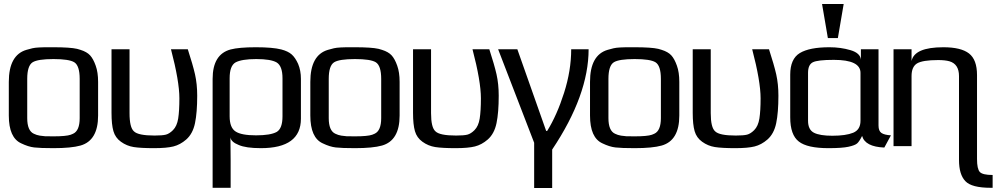

<svg xmlns="http://www.w3.org/2000/svg" viewBox="-20 -730 4978 959"><path d="M470 -321V-153Q470 -28 382 -3Q336 10 247 10Q181 10 151 6.5Q121 3 86 -14Q24 -42 24 -153V-321Q24 -455 112 -481Q129 -486 142 -489Q155 -492 175.5 -493Q196 -494 204 -494Q212 -494 247 -494Q330 -494 365 -486Q373 -484 382 -481Q414 -471 430 -453.5Q446 -436 458 -402Q470 -369 470 -321ZM378 -140V-336Q378 -402 351 -419Q325 -435 247 -435Q169 -435 143 -419Q116 -402 116 -336V-140Q116 -77 149 -62Q163 -55 179 -52.5Q195 -50 205 -49.5Q215 -49 247 -49Q310 -49 333 -57Q339 -59 345 -62Q378 -77 378 -140Z M750 10Q683 10 648 4.5Q613 -1 584 -22Q556 -42 546.5 -75Q537 -108 537 -166V-484H627V-165Q627 -93 649 -74Q670 -53 752 -53Q791 -53 808.5 -57.5Q826 -62 844 -80Q864 -100 870 -138Q876 -176 876 -239Q876 -324 834 -484H918Q943 -407 954 -359Q965 -310 965 -252Q965 -168 954 -115Q943 -62 910 -33Q880 -7 846 1.5Q812 10 750 10Z M1131 -44Q1131 -34 1131.5 13Q1132 60 1132 71V208H1042V-336Q1042 -459 1132 -483Q1174 -494 1258 -494Q1342 -494 1385 -483Q1419 -474 1437 -458Q1455 -442 1469 -411Q1483 -378 1483 -336V-137Q1483 10 1283 10Q1208 10 1172 -6Q1134 -21 1131 -44ZM1391 -149V-339Q1391 -400 1362 -418Q1333 -435 1260 -435Q1187 -435 1156 -418Q1127 -401 1127 -339V-149Q1127 -92 1157 -73Q1186 -54 1259 -54Q1331 -54 1362 -71Q1391 -88 1391 -149Z M1976 -321V-153Q1976 -28 1888 -3Q1842 10 1753 10Q1687 10 1657 6.5Q1627 3 1592 -14Q1530 -42 1530 -153V-321Q1530 -455 1618 -481Q1635 -486 1648 -489Q1661 -492 1681.5 -493Q1702 -494 1710 -494Q1718 -494 1753 -494Q1836 -494 1871 -486Q1879 -484 1888 -481Q1920 -471 1936 -453.5Q1952 -436 1964 -402Q1976 -369 1976 -321ZM1884 -140V-336Q1884 -402 1857 -419Q1831 -435 1753 -435Q1675 -435 1649 -419Q1622 -402 1622 -336V-140Q1622 -77 1655 -62Q1669 -55 1685 -52.5Q1701 -50 1711 -49.5Q1721 -49 1753 -49Q1816 -49 1839 -57Q1845 -59 1851 -62Q1884 -77 1884 -140Z M2256 10Q2189 10 2154 4.5Q2119 -1 2090 -22Q2062 -42 2052.5 -75Q2043 -108 2043 -166V-484H2133V-165Q2133 -93 2155 -74Q2176 -53 2258 -53Q2297 -53 2314.5 -57.5Q2332 -62 2350 -80Q2370 -100 2376 -138Q2382 -176 2382 -239Q2382 -324 2340 -484H2424Q2449 -407 2460 -359Q2471 -310 2471 -252Q2471 -168 2460 -115Q2449 -62 2416 -33Q2386 -7 2352 1.5Q2318 10 2256 10Z M2713 -76Q2762 -155 2797.5 -266.5Q2833 -378 2833 -484H2920Q2920 -255 2738 17V209H2648V-17L2468 -484H2564L2708 -76Z M3373 -321V-153Q3373 -28 3285 -3Q3239 10 3150 10Q3084 10 3054 6.5Q3024 3 2989 -14Q2927 -42 2927 -153V-321Q2927 -455 3015 -481Q3032 -486 3045 -489Q3058 -492 3078.5 -493Q3099 -494 3107 -494Q3115 -494 3150 -494Q3233 -494 3268 -486Q3276 -484 3285 -481Q3317 -471 3333 -453.5Q3349 -436 3361 -402Q3373 -369 3373 -321ZM3281 -140V-336Q3281 -402 3254 -419Q3228 -435 3150 -435Q3072 -435 3046 -419Q3019 -402 3019 -336V-140Q3019 -77 3052 -62Q3066 -55 3082 -52.5Q3098 -50 3108 -49.5Q3118 -49 3150 -49Q3213 -49 3236 -57Q3242 -59 3248 -62Q3281 -77 3281 -140Z M3653 10Q3586 10 3551 4.5Q3516 -1 3487 -22Q3459 -42 3449.5 -75Q3440 -108 3440 -166V-484H3530V-165Q3530 -93 3552 -74Q3573 -53 3655 -53Q3694 -53 3711.5 -57.5Q3729 -62 3747 -80Q3767 -100 3773 -138Q3779 -176 3779 -239Q3779 -324 3737 -484H3821Q3846 -407 3857 -359Q3868 -310 3868 -252Q3868 -168 3857 -115Q3846 -62 3813 -33Q3783 -7 3749 1.5Q3715 10 3653 10Z M4368 -103Q4368 -76 4382.5 -66Q4397 -56 4430 -54L4397 7Q4301 3 4286 -51Q4272 -23 4261 -13.5Q4250 -4 4218 3Q4186 10 4118 10Q4012 10 3970 -23Q3927 -56 3927 -144V-357Q3927 -436 3975 -465Q4023 -494 4123 -494Q4179 -494 4228 -479.5Q4277 -465 4280 -432V-484H4368ZM4137 -52Q4205 -52 4241.5 -67Q4278 -82 4278 -127V-366Q4278 -431 4145 -431Q4064 -431 4040 -419Q4016 -407 4016 -366V-127Q4016 -82 4045.5 -67Q4075 -52 4137 -52ZM4165 -540H4115L4086 -710H4194Z M4860 64Q4860 114 4874 129Q4888 144 4938 144V208H4929Q4833 208 4802 175Q4770 142 4770 69V-350Q4770 -410 4722 -424Q4700 -430 4666 -430Q4588 -430 4560 -413Q4533 -396 4533 -350V0H4443V-484H4533V-425Q4547 -494 4692 -494Q4780 -494 4820 -463Q4860 -432 4860 -355Z"/></svg>

Font: Gamestation Display
Style: Regular
Weight: 400
Designer: Jonas Hecksher
Foundry: Jonas Hecksher, Playtypeª, e-types AS
Version: Version 1.003